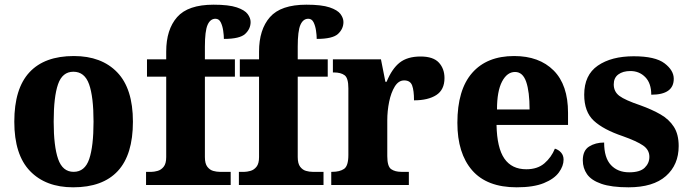

<svg xmlns="http://www.w3.org/2000/svg" viewBox="-20 -789 2940 819"><path d="M292 10Q175 10 108 -59.5Q41 -129 41 -270Q41 -411 105.5 -480.5Q170 -550 295 -550Q413 -550 480 -480.5Q547 -411 547 -270Q547 -129 482.5 -59.5Q418 10 292 10ZM294 -56Q342 -56 360.5 -110.5Q379 -165 379 -270Q379 -376 360 -429.5Q341 -483 293 -483Q246 -483 227.5 -429.5Q209 -376 209 -270Q209 -165 228 -110.5Q247 -56 294 -56Z M603 0V-56H627Q637 -56 652 -60Q667 -64 678 -77.5Q689 -91 689 -119V-462H607V-536H689V-569Q689 -663 735.5 -716Q782 -769 891 -769Q956 -769 990 -757.5Q1024 -746 1036.5 -729Q1049 -712 1049 -695Q1049 -666 1026 -644.5Q1003 -623 935 -623Q935 -638 932 -658.5Q929 -679 921.5 -694Q914 -709 899 -709Q877 -709 865.5 -683Q854 -657 854 -590V-536H982V-462H854V-119Q854 -91 864.5 -77.5Q875 -64 889.5 -60Q904 -56 917 -56H964V0Z M999 0V-56H1023Q1033 -56 1048 -60Q1063 -64 1074 -77.5Q1085 -91 1085 -119V-462H1003V-536H1085V-569Q1085 -663 1131.5 -716Q1178 -769 1287 -769Q1352 -769 1386 -757.5Q1420 -746 1432.5 -729Q1445 -712 1445 -695Q1445 -666 1422 -644.5Q1399 -623 1331 -623Q1331 -638 1328 -658.5Q1325 -679 1317.5 -694Q1310 -709 1295 -709Q1273 -709 1261.5 -683Q1250 -657 1250 -590V-536H1378V-462H1250V-119Q1250 -91 1260.5 -77.5Q1271 -64 1285.5 -60Q1300 -56 1313 -56H1360V0Z M1393 0V-56H1397Q1429 -56 1447.5 -68.5Q1466 -81 1466 -128V-412Q1466 -456 1450 -468Q1434 -480 1404 -480H1400V-536H1605L1624 -440H1629Q1652 -496 1685 -522Q1718 -548 1774 -548Q1828 -548 1852 -522Q1876 -496 1876 -456Q1876 -406 1841 -383.5Q1806 -361 1746 -361Q1746 -403 1738 -424.5Q1730 -446 1704 -446Q1680 -446 1664 -420Q1648 -394 1640 -355Q1632 -316 1632 -276V-123Q1632 -79 1648.5 -67.5Q1665 -56 1692 -56H1724V0Z M2184 10Q2057 10 1994 -62.5Q1931 -135 1931 -265Q1931 -406 1994 -478Q2057 -550 2173 -550Q2280 -550 2341.5 -488.5Q2403 -427 2403 -308V-256H2098Q2100 -158 2131.5 -112.5Q2163 -67 2225 -67Q2273 -67 2302.5 -92.5Q2332 -118 2347 -155Q2363 -150 2373.5 -138Q2384 -126 2384 -108Q2384 -81 2364 -53.5Q2344 -26 2300 -8Q2256 10 2184 10ZM2239 -322Q2239 -398 2224.5 -440Q2210 -482 2177 -482Q2143 -482 2121.5 -441Q2100 -400 2100 -322Z M2661 10Q2588 10 2545 -5Q2502 -20 2484 -46Q2466 -72 2466 -105Q2466 -147 2493 -164Q2520 -181 2557 -181Q2557 -116 2586 -85Q2615 -54 2664 -54Q2710 -54 2730 -73.5Q2750 -93 2750 -120Q2750 -150 2723 -168.5Q2696 -187 2637 -208Q2554 -236 2513 -274Q2472 -312 2472 -385Q2472 -469 2530 -509Q2588 -549 2683 -549Q2775 -549 2814.5 -519Q2854 -489 2854 -453Q2854 -385 2758 -385Q2758 -434 2732.5 -460Q2707 -486 2669 -486Q2637 -486 2617.5 -471.5Q2598 -457 2598 -429Q2598 -398 2622 -380Q2646 -362 2711 -340Q2761 -322 2797.5 -301Q2834 -280 2854.5 -248Q2875 -216 2875 -166Q2875 -86 2820.5 -38Q2766 10 2661 10Z"/></svg>

Font: Noto Serif Ethiopic SemiCondensed ExtraBold
Style: Regular
Weight: 800
Width: 4
Designer: Monotype Design Team
Foundry: Monotype Imaging Inc.
Version: Version 2.102; ttfautohint (v1.8.4.7-5d5b)